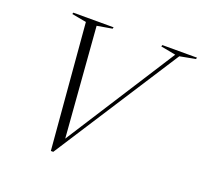

<svg xmlns="http://www.w3.org/2000/svg" viewBox="-125 -858 1064 1012"><g transform="rotate(20 407.0 -352.0)"><path d="M199 -691.5 117.5 -706.5 120 -715H346L343.5 -706.5L259 -692L307 -76.5L700.5 -690.5L616.5 -706.5L619.5 -715H814L811 -706.5L723.5 -690L271.5 10.5H258Z"/></g></svg>

Font: Newsreader Display Light
Style: Italic
Weight: 300
Italic angle: -17°
Designer: Hugues Gentile
Foundry: Production Type
Version: Version 1.001